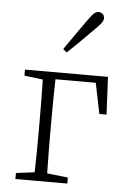

<svg xmlns="http://www.w3.org/2000/svg" viewBox="-53 -786 549 825"><g transform="rotate(5 221.0 -373.0)"><path d="M45 -446V-472H403L411 -310H380L353 -442H179Q178 -403 177.5 -350.5Q177 -298 177 -256V-210Q177 -173 177.5 -123.5Q178 -74 179 -36L269 -26V0H45V-26L125 -36Q126 -74 126.5 -123.5Q127 -173 127 -210V-256Q127 -297 126.5 -347.5Q126 -398 125 -436ZM201 -574Q226 -610 250.5 -645.5Q275 -681 297 -711Q311 -731 320 -738.5Q329 -746 339 -746Q349 -746 356.5 -739.5Q364 -733 364 -721Q364 -712 357 -702Q350 -692 333 -675Q308 -650 278.5 -620.5Q249 -591 217 -561Z"/></g></svg>

Font: Source Serif Pro Light
Style: Regular
Weight: 300
Designer: Frank Grießhammer
Foundry: Adobe Systems Incorporated
Version: Version 3.001;hotconv 1.0.111;makeotfexe 2.5.65597